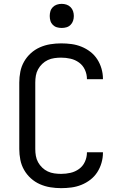

<svg xmlns="http://www.w3.org/2000/svg" viewBox="-20 -968 640 996"><path d="M297 8Q269 8 241 3.5Q213 -1 187 -12.5Q161 -24 140 -43Q119 -62 105 -86.5Q91 -111 85.5 -139Q80 -167 80 -195V-540Q80 -568 85.5 -596Q91 -624 105 -648.5Q119 -673 140 -692Q161 -711 187 -722.5Q213 -734 241 -738.5Q269 -743 297 -743Q324 -743 350.5 -739.5Q377 -736 402 -726Q427 -716 448.5 -699.5Q470 -683 484.5 -660.5Q499 -638 506.5 -612Q514 -586 514 -560Q514 -559 514 -558Q514 -557 514 -557H431Q431 -557 431 -557.5Q431 -558 431 -558Q431 -583 420.5 -606Q410 -629 390 -643.5Q370 -658 346 -663.5Q322 -669 297 -669Q280 -669 262 -666.5Q244 -664 228 -656.5Q212 -649 199 -636.5Q186 -624 177.5 -608.5Q169 -593 166 -575.5Q163 -558 163 -540V-195Q163 -177 166 -159.5Q169 -142 177.5 -126.5Q186 -111 199 -98.5Q212 -86 228 -78.5Q244 -71 262 -68.5Q280 -66 297 -66Q322 -66 346 -71.5Q370 -77 390 -91.5Q410 -106 420.5 -129Q431 -152 431 -177Q431 -177 431 -177.5Q431 -178 431 -178H514Q514 -178 514 -177Q514 -176 514 -175Q514 -149 506.5 -123Q499 -97 484.5 -74.5Q470 -52 448.5 -35.5Q427 -19 402 -9Q377 1 350.5 4.5Q324 8 297 8ZM300 -823Q287 -823 275 -826.5Q263 -830 254 -839Q245 -848 241.5 -860Q238 -872 238 -885Q238 -898 241.5 -910Q245 -922 254 -931Q263 -940 275 -944Q287 -948 300 -948Q313 -948 325 -944Q337 -940 346 -931Q355 -922 359 -910Q363 -898 363 -885Q363 -872 359 -860Q355 -848 346 -839Q337 -830 325 -826.5Q313 -823 300 -823Z"/></svg>

Font: Iosevka Custom Extended
Style: Regular
Weight: 400
Width: 7
Monospace: yes
Designer: Belleve Invis
Foundry: Belleve Invis
Version: Version 11.2.4; ttfautohint (v1.8.4)